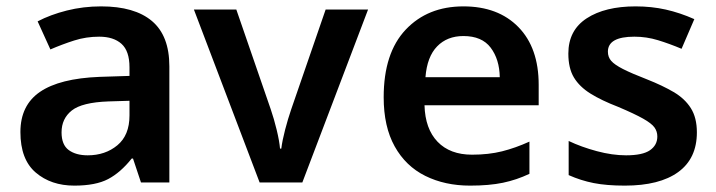

<svg xmlns="http://www.w3.org/2000/svg" viewBox="-20 -572 2245 602"><path d="M297 -552Q402 -552 456.5 -506Q511 -460 511 -364V0H422L397 -75H393Q358 -31 319 -10.5Q280 10 213 10Q140 10 92 -31Q44 -72 44 -158Q44 -242 105.5 -284Q167 -326 292 -331L386 -334V-361Q386 -412 361 -434.5Q336 -457 291 -457Q250 -457 212.5 -445Q175 -433 138 -417L98 -505Q138 -526 189.5 -539Q241 -552 297 -552ZM320 -254Q237 -251 205 -225.5Q173 -200 173 -157Q173 -118 195.5 -101.5Q218 -85 255 -85Q310 -85 348 -116.5Q386 -148 386 -210V-256Z M794 0 588 -542H721L829 -229Q839 -200 847.5 -165Q856 -130 858 -106H862Q865 -131 874 -165.5Q883 -200 893 -229L1001 -542H1134L928 0Z M1433 -552Q1542 -552 1605.5 -487Q1669 -422 1669 -306V-242H1311Q1313 -168 1352 -127.5Q1391 -87 1460 -87Q1512 -87 1554 -97.5Q1596 -108 1640 -128V-27Q1600 -8 1557 1Q1514 10 1454 10Q1375 10 1313.5 -20.5Q1252 -51 1217.5 -113Q1183 -175 1183 -267Q1183 -406 1252 -479Q1321 -552 1433 -552ZM1433 -459Q1382 -459 1350.5 -426.5Q1319 -394 1314 -330H1547Q1546 -386 1518.5 -422.5Q1491 -459 1433 -459Z M2165 -157Q2165 -75 2106.5 -32.5Q2048 10 1939 10Q1882 10 1841.5 2Q1801 -6 1763 -23V-130Q1803 -111 1851.5 -98Q1900 -85 1943 -85Q1995 -85 2018 -101Q2041 -117 2041 -144Q2041 -160 2032 -172.5Q2023 -185 1996.5 -200Q1970 -215 1918 -237Q1866 -257 1831.5 -278.5Q1797 -300 1779.5 -329Q1762 -358 1762 -404Q1762 -477 1819.5 -514.5Q1877 -552 1973 -552Q2023 -552 2067.5 -542Q2112 -532 2157 -512L2117 -419Q2079 -435 2043 -446Q2007 -457 1969 -457Q1886 -457 1886 -410Q1886 -393 1896.5 -381Q1907 -369 1933.5 -355.5Q1960 -342 2009 -323Q2057 -304 2092 -283.5Q2127 -263 2146 -233Q2165 -203 2165 -157Z"/></svg>

Font: Noto Sans Tamil SemiBold
Style: Regular
Weight: 600
Designer: Jelle Bosma - Monotype Design Team
Foundry: Monotype Imaging Inc.
Version: Version 2.004; ttfautohint (v1.8.4.7-5d5b)